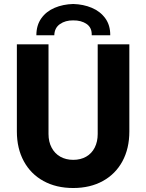

<svg xmlns="http://www.w3.org/2000/svg" viewBox="-20 -944 740 972"><path d="M65.4 -278.3V-719.7H225.6V-265.6Q225.6 -226.1 241.5 -196.3Q257.3 -166.5 285.6 -150.6Q314 -134.8 350.6 -134.8Q388.2 -134.8 416.3 -150.9Q444.3 -167 459.5 -196.8Q474.6 -226.6 474.6 -265.6V-719.7H634.8V-278.3Q634.8 -192.4 599.9 -127.7Q564.9 -63 500.7 -27.6Q436.5 7.8 350.6 7.8Q264.6 7.8 200.2 -27.6Q135.7 -63 100.6 -127.7Q65.4 -192.4 65.4 -278.3ZM538.1 -765.6H444.3Q445.8 -803.7 418.7 -822.5Q391.6 -841.3 350.6 -840.8Q311 -841.3 283.4 -822Q255.9 -802.7 254.9 -765.6H164.1Q164.1 -815.9 189 -851.1Q213.9 -886.2 256.3 -904.3Q298.8 -922.4 350.6 -923.8Q402.3 -922.4 445.1 -904.3Q487.8 -886.2 513.2 -851.1Q538.6 -815.9 538.1 -765.6Z"/></svg>

Font: Reddit Sans Chocolate ExtraBold
Style: Regular
Weight: 800
Designer: Stephen Hutchings
Foundry: Reddit
Version: Version 1.011